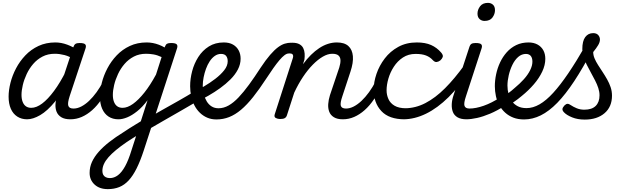

<svg xmlns="http://www.w3.org/2000/svg" viewBox="-20 -815 4417 1339"><path d="M169 17Q130 17 100.5 -2Q71 -21 55.5 -56.5Q40 -92 40 -141Q40 -186 53 -237.5Q66 -289 92 -338.5Q118 -388 157 -429Q196 -470 248.5 -494.5Q301 -519 366 -519Q407 -519 449 -503.5Q491 -488 525 -463L510 -394Q465 -422 430 -431Q395 -440 362 -440Q314 -440 276.5 -420.5Q239 -401 211.5 -369Q184 -337 166 -298.5Q148 -260 139 -222Q130 -184 130 -153Q130 -125 138 -104.5Q146 -84 161 -73.5Q176 -63 198 -63Q234 -63 274 -93Q314 -123 357 -181Q400 -239 441 -321L468 -279Q417 -171 363.5 -106Q310 -41 260 -12Q210 17 169 17ZM471 17Q431 17 407.5 2.5Q384 -12 374.5 -36Q365 -60 367 -89.5Q369 -119 380 -151L490 -483Q497 -503 506.5 -509Q516 -515 535 -515Q566 -515 574.5 -505.5Q583 -496 576 -476L466 -145Q450 -96 456.5 -77Q463 -58 492 -58Q506 -58 512 -46.5Q518 -35 516 -20.5Q514 -6 503 5.5Q492 17 471 17Z M471 17Q457 17 450.5 5.5Q444 -6 446.5 -20.5Q449 -35 460.5 -46.5Q472 -58 493 -58Q519 -58 546.5 -72Q574 -86 601 -111.5Q628 -137 653.5 -172Q679 -207 701 -250Q708 -264 721 -263.5Q734 -263 743 -253Q752 -243 747 -229Q720 -170 689 -124Q658 -78 623 -47Q588 -16 550 0.5Q512 17 471 17Z M732 504Q674 504 639.5 472Q605 440 605 391Q605 350 621.5 314Q638 278 668.5 243.5Q699 209 742.5 175Q786 141 841 107Q862 93 881.5 80.5Q901 68 921 56Q941 44 962 31L1009 -116Q973 -68 936.5 -39Q900 -10 867 3.5Q834 17 806 17Q766 17 737 -2Q708 -21 692.5 -56.5Q677 -92 677 -141Q677 -186 690 -237.5Q703 -289 729 -338.5Q755 -388 794 -429Q833 -470 885.5 -494.5Q938 -519 1003 -519Q1024 -519 1045.5 -515Q1067 -511 1088 -503Q1109 -495 1128 -484L1130 -489Q1136 -505 1145 -510Q1154 -515 1173 -515Q1204 -515 1212.5 -505.5Q1221 -496 1214 -476L982 236Q958 309 932.5 360Q907 411 877.5 443Q848 475 812 489.5Q776 504 732 504ZM746 427Q776 427 802.5 407Q829 387 852.5 344.5Q876 302 897 233L929 134Q917 141 906 148.5Q895 156 884 162.5Q873 169 862 177Q821 205 789.5 231Q758 257 736.5 281.5Q715 306 704.5 329.5Q694 353 694 377Q694 393 700 404Q706 415 718 421Q730 427 746 427ZM835 -63Q869 -63 907.5 -90.5Q946 -118 987 -169.5Q1028 -221 1068 -295L1107 -417Q1077 -431 1050.5 -435.5Q1024 -440 999 -440Q951 -440 913.5 -420.5Q876 -401 848.5 -369Q821 -337 803 -298.5Q785 -260 776 -222Q767 -184 767 -153Q767 -125 775 -104.5Q783 -84 798 -73.5Q813 -63 835 -63Z M1351 -106Q1298 -75 1239 -41Q1180 -7 1119.5 27.5Q1059 62 1003 95Q997 99 992 90Q987 81 985 66Q983 51 986 37Q989 23 1000 17Q1054 -16 1112 -48.5Q1170 -81 1227.5 -113.5Q1285 -146 1337 -178Q1344 -183 1350.5 -174.5Q1357 -166 1359.5 -151.5Q1362 -137 1360.5 -124Q1359 -111 1351 -106Z M1326 -169Q1361 -188 1402 -212Q1443 -236 1481 -265Q1519 -294 1543.5 -325Q1568 -356 1568 -388Q1568 -411 1557 -425Q1546 -439 1521 -439Q1507 -439 1500.5 -451Q1494 -463 1495.5 -479Q1497 -495 1508 -507Q1519 -519 1540 -519Q1579 -519 1605 -504Q1631 -489 1644.5 -463.5Q1658 -438 1658 -406Q1658 -367 1639 -330.5Q1620 -294 1587.5 -261.5Q1555 -229 1515.5 -200.5Q1476 -172 1434 -148Q1392 -124 1354 -104Z M1489 18Q1454 18 1425 5.5Q1396 -7 1373.5 -29Q1351 -51 1336 -80Q1321 -109 1313.5 -143.5Q1306 -178 1306 -214Q1306 -265 1320 -318.5Q1334 -372 1363 -417.5Q1392 -463 1436.5 -491Q1481 -519 1541 -519Q1552 -519 1556.5 -507Q1561 -495 1558 -479Q1555 -463 1545.5 -451Q1536 -439 1521 -439Q1498 -439 1478 -425Q1458 -411 1442.5 -387.5Q1427 -364 1416.5 -335Q1406 -306 1400 -275.5Q1394 -245 1394 -217Q1394 -187 1401 -159Q1408 -131 1421.5 -108.5Q1435 -86 1455.5 -73Q1476 -60 1504 -60Q1540 -60 1574.5 -79.5Q1609 -99 1644 -136Q1679 -173 1717 -225Q1755 -277 1797 -342Q1834 -398 1864 -432.5Q1894 -467 1919 -485.5Q1944 -504 1966 -510.5Q1988 -517 2009 -517Q2022 -517 2027 -505.5Q2032 -494 2029.5 -479.5Q2027 -465 2018 -453.5Q2009 -442 1993 -442Q1980 -442 1964 -430Q1948 -418 1928.5 -395Q1909 -372 1886 -339.5Q1863 -307 1837 -267Q1788 -192 1745 -138Q1702 -84 1661 -49.5Q1620 -15 1578 1.5Q1536 18 1489 18Z M2371 17Q2332 17 2308.5 2.5Q2285 -12 2276 -36Q2267 -60 2269 -89.5Q2271 -119 2281 -151L2346 -344Q2355 -373 2354.5 -394.5Q2354 -416 2340.5 -428Q2327 -440 2297 -440Q2266 -440 2231.5 -420Q2197 -400 2161.5 -364Q2126 -328 2093 -278.5Q2060 -229 2032 -169L1981 -11Q1977 2 1966.5 8.5Q1956 15 1933 15Q1917 15 1903.5 8Q1890 1 1896 -18L2021 -406Q2027 -423 2022.5 -432.5Q2018 -442 2003 -442Q1989 -442 1983.5 -453.5Q1978 -465 1980 -479.5Q1982 -494 1991.5 -505.5Q2001 -517 2018 -517Q2049 -517 2067.5 -507Q2086 -497 2094.5 -480Q2103 -463 2104.5 -442Q2106 -421 2103 -399L2093 -367Q2120 -404 2148.5 -432Q2177 -460 2206.5 -479.5Q2236 -499 2267 -509Q2298 -519 2329 -519Q2382 -519 2409.5 -494Q2437 -469 2441 -423.5Q2445 -378 2424 -315L2368 -145Q2351 -96 2357 -77Q2363 -58 2393 -58Q2407 -58 2413 -46.5Q2419 -35 2417 -20.5Q2415 -6 2403.5 5.5Q2392 17 2371 17Z M2371 17Q2357 17 2350.5 5.5Q2344 -6 2346.5 -20.5Q2349 -35 2360.5 -46.5Q2372 -58 2393 -58Q2419 -58 2446.5 -72Q2474 -86 2501 -111.5Q2528 -137 2553.5 -172Q2579 -207 2601 -250Q2608 -264 2621 -263.5Q2634 -263 2643 -253Q2652 -243 2647 -229Q2620 -170 2589 -124Q2558 -78 2523 -47Q2488 -16 2450 0.5Q2412 17 2371 17Z M2802 17Q2693 17 2639.5 -40.5Q2586 -98 2586 -189Q2586 -242 2605.5 -299.5Q2625 -357 2663 -407Q2701 -457 2757.5 -488Q2814 -519 2887 -519Q2946 -519 2986.5 -501Q3027 -483 3057 -448Q3072 -430 3067.5 -417.5Q3063 -405 3051 -394Q3038 -384 3025 -382.5Q3012 -381 2998 -396Q2979 -417 2951 -428Q2923 -439 2878 -439Q2828 -439 2790 -414Q2752 -389 2726.5 -349.5Q2701 -310 2688.5 -266.5Q2676 -223 2676 -185Q2676 -153 2689 -124Q2702 -95 2732 -77.5Q2762 -60 2812 -60Q2826 -60 2831.5 -48.5Q2837 -37 2835 -21.5Q2833 -6 2824.5 5.5Q2816 17 2802 17Z M2792 17Q2775 17 2768 5.5Q2761 -6 2762.5 -21.5Q2764 -37 2774 -48.5Q2784 -60 2803 -60Q2877 -60 2946.5 -96Q3016 -132 3083.5 -199.5Q3151 -267 3220 -363Q3226 -370 3237.5 -364Q3249 -358 3257 -348Q3265 -338 3259 -330Q3187 -215 3109 -138Q3031 -61 2951 -22Q2871 17 2792 17Z M3234 17Q3194 17 3170.5 3Q3147 -11 3138 -35Q3129 -59 3130.5 -89Q3132 -119 3143 -151L3252 -483Q3258 -503 3267.5 -509Q3277 -515 3297 -515Q3328 -515 3336.5 -505.5Q3345 -496 3338 -476L3230 -145Q3213 -95 3219.5 -76.5Q3226 -58 3255 -58Q3269 -58 3275.5 -46.5Q3282 -35 3280 -20.5Q3278 -6 3266.5 5.5Q3255 17 3234 17ZM3359 -669Q3339 -669 3324.5 -682Q3310 -695 3310 -720Q3310 -747 3328 -771Q3346 -795 3383 -795Q3403 -795 3417.5 -782.5Q3432 -770 3432 -744Q3432 -717 3414.5 -693Q3397 -669 3359 -669Z M3231 17Q3212 17 3206 5.5Q3200 -6 3204.5 -20.5Q3209 -35 3221.5 -46.5Q3234 -58 3253 -58Q3298 -58 3353.5 -77.5Q3409 -97 3469 -136Q3480 -143 3490 -138Q3500 -133 3506 -121Q3512 -109 3511 -96.5Q3510 -84 3500 -77Q3447 -43 3398.5 -22.5Q3350 -2 3307.5 7.5Q3265 17 3231 17Z M3468 -128Q3496 -144 3522 -163Q3548 -182 3571 -203Q3605 -231 3633 -262Q3661 -293 3677 -325Q3693 -357 3693 -385Q3693 -411 3681.5 -425Q3670 -439 3646 -439Q3632 -439 3625.5 -451Q3619 -463 3620.5 -479Q3622 -495 3633 -507Q3644 -519 3665 -519Q3702 -519 3728.5 -504.5Q3755 -490 3769 -464.5Q3783 -439 3783 -405Q3783 -361 3761.5 -315.5Q3740 -270 3703 -227Q3666 -184 3619 -146Q3592 -123 3561.5 -102.5Q3531 -82 3499 -64Z M3635 18Q3593 18 3560.5 5.5Q3528 -7 3503.5 -29Q3479 -51 3462.5 -80.5Q3446 -110 3438.5 -144.5Q3431 -179 3431 -214Q3431 -254 3440 -297Q3449 -340 3467.5 -379.5Q3486 -419 3514 -450.5Q3542 -482 3580 -500.5Q3618 -519 3667 -519Q3676 -519 3678 -507Q3680 -495 3676.5 -479Q3673 -463 3665.5 -451Q3658 -439 3649 -439Q3618 -439 3594 -418Q3570 -397 3553.5 -363Q3537 -329 3528 -290.5Q3519 -252 3519 -218Q3519 -188 3526.5 -159.5Q3534 -131 3550 -109Q3566 -87 3591 -74Q3616 -61 3652 -61Q3697 -61 3743 -87.5Q3789 -114 3838 -167.5Q3887 -221 3943 -303.5Q3999 -386 4064 -499Q4070 -510 4084 -506.5Q4098 -503 4108.5 -492.5Q4119 -482 4113 -470Q4046 -342 3985 -249.5Q3924 -157 3866.5 -98Q3809 -39 3751.5 -10.5Q3694 18 3635 18Z M4058 19Q4008 19 3970 3.5Q3932 -12 3914 -31Q3902 -43 3902.5 -54Q3903 -65 3916 -79Q3928 -91 3938 -91Q3948 -91 3962 -81Q3978 -70 4002 -60Q4026 -50 4055 -50Q4108 -50 4134.5 -76.5Q4161 -103 4161 -150Q4161 -175 4152.5 -201Q4144 -227 4130 -254Q4116 -281 4101 -308.5Q4086 -336 4072 -363.5Q4058 -391 4049.5 -418.5Q4041 -446 4041 -472Q4041 -529 4061.5 -556.5Q4082 -584 4117 -584Q4140 -584 4152 -570.5Q4164 -557 4164 -539Q4164 -521 4151.5 -500Q4139 -479 4117 -452Q4117 -430 4126.5 -407.5Q4136 -385 4151 -361.5Q4166 -338 4182.5 -313Q4199 -288 4214 -261.5Q4229 -235 4238.5 -207Q4248 -179 4248 -148Q4248 -70 4196 -25.5Q4144 19 4058 19Z"/></svg>

Font: Playwrite SK
Style: Regular
Weight: 400
Designer: Veronika Burian, José Scaglione
Foundry: TypeTogether
Version: Version 1.002